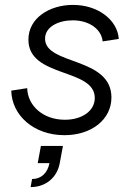

<svg xmlns="http://www.w3.org/2000/svg" viewBox="-20 -536 547 784"><path d="M243 16C355 16 435 -49 435 -138C435 -305 164 -269 164 -378C164 -428 221 -453 277 -453C346 -453 395 -415 399 -367L465 -377C460 -454 381 -516 278 -516C183 -516 96 -463 96 -374C96 -217 367 -259 367 -136C367 -83 315 -47 245 -47C155 -47 93 -105 91 -176L26 -166C28 -65 118 16 243 16ZM111 195 105 228C166 228 213 190 224 130L237 60H147L134 130H182C174 171 148 195 111 195Z"/></svg>

Font: Uncut Sans Book Italic
Style: Regular
Weight: 350
Italic angle: -11°
Designer: Kasper Nordkvist
Foundry: UNCUT.wtf
Version: Version 1.304;Glyphs 3.2 (3246)